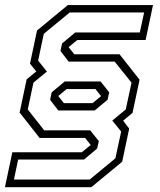

<svg xmlns="http://www.w3.org/2000/svg" viewBox="-47 -664 650 778"><path d="M-27 94.5 3 -47H284.5L320.5 -76.5L298 -105H113.5L32.5 -208L61 -342.5L100 -374.5L74.5 -406L103 -540.5L228 -643.5H573L543 -502H266.5L231 -473L254 -444H437.5L518.5 -341L490 -206.5L452 -175L476.5 -143L448 -8.5L323 94.5ZM9.5 63.5H316.5L420.5 -22.5L444 -131L408 -175.5L462.5 -220.5L486 -329L417.5 -414.5H231L198 -457.5L204.5 -488L258 -532.5H519.5L537 -613.5H235.5L130.5 -527L107.5 -418.5L143 -374L88.5 -329L65.5 -220.5L132 -136H318.5L353.5 -92L346.5 -62L293.5 -17.5H26.5ZM212 -246H328L362.5 -274.5L340 -303H223L189 -275ZM189 -216.5 156 -259.5 162.5 -290 215.5 -334H360.5L395.5 -290L389 -260L337 -216.5Z"/></svg>

Font: Tourney Thin Light
Style: Italic
Weight: 300
Italic angle: -12°
Version: Version 1.015